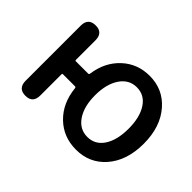

<svg xmlns="http://www.w3.org/2000/svg" viewBox="-109 -806 1061 1061"><g transform="rotate(45 422.0 -275.5)"><path d="M553 13Q454 13 387 -52Q320 -117 309 -224Q308 -231 301 -231H207Q202 -231 202 -226V-60Q202 0 145 0Q87 0 87 -60V-490Q87 -550 145 -550Q202 -550 202 -490V-337Q202 -332 207 -332H303Q310 -332 311 -339Q325 -440 391.5 -502Q458 -564 553 -564Q657 -564 724 -488Q795 -408 795 -275Q795 -142 724 -62Q657 13 553 13ZM451 -134Q487 -81 547.5 -81Q608 -81 642.5 -133.5Q677 -186 677 -274.5Q677 -363 642.5 -416Q608 -469 547.5 -469Q487 -469 451 -415.5Q415 -362 415 -274.5Q415 -187 451 -134Z"/></g></svg>

Font: Resource Han Rounded JP Medium
Style: Regular
Weight: 500
Designer: Cyano Hao (round all glyphs); Ryoko NISHIZUKA 西塚涼子 (kana, bopomofo & ideographs); Paul D. Hunt (Latin, Greek & Cyrillic)
Foundry: Cyano Hao
Version: 0.990